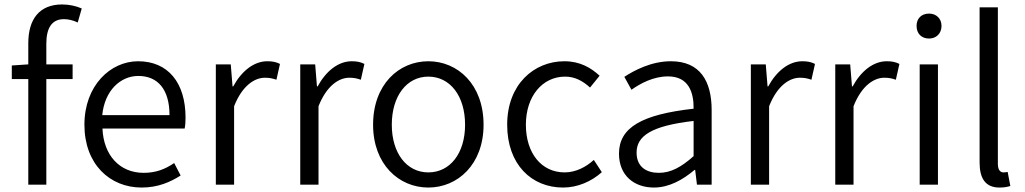

<svg xmlns="http://www.w3.org/2000/svg" viewBox="-20 -829 4603 862"><path d="M33 -474H107V0H188V-474H306V-540H188V-633C188 -705 214 -743 267 -743C287 -743 308 -738 329 -728L347 -791C322 -802 291 -809 259 -809C157 -809 107 -743 107 -635V-540L33 -535Z M616 13C690 13 745 -12 791 -41L762 -97C721 -69 679 -53 625 -53C517 -53 445 -132 440 -252H809C812 -266 813 -283 813 -301C813 -457 735 -554 600 -554C476 -554 359 -445 359 -269C359 -92 473 13 616 13ZM439 -312C450 -423 521 -488 601 -488C689 -488 741 -427 741 -312Z M949 0H1031V-352C1068 -446 1124 -480 1169 -480C1191 -480 1203 -477 1221 -471L1237 -542C1219 -551 1203 -554 1180 -554C1119 -554 1064 -509 1027 -441H1024L1016 -540H949Z M1328 0H1410V-352C1447 -446 1503 -480 1548 -480C1570 -480 1582 -477 1600 -471L1616 -542C1598 -551 1582 -554 1559 -554C1498 -554 1443 -509 1406 -441H1403L1395 -540H1328Z M1903 13C2035 13 2151 -91 2151 -269C2151 -450 2035 -554 1903 -554C1771 -554 1655 -450 1655 -269C1655 -91 1771 13 1903 13ZM1903 -55C1806 -55 1739 -141 1739 -269C1739 -398 1806 -485 1903 -485C2001 -485 2068 -398 2068 -269C2068 -141 2001 -55 1903 -55Z M2508 13C2573 13 2635 -14 2682 -56L2646 -111C2612 -80 2566 -55 2515 -55C2411 -55 2341 -141 2341 -269C2341 -398 2416 -485 2517 -485C2562 -485 2597 -465 2629 -436L2672 -489C2634 -524 2585 -554 2514 -554C2377 -554 2257 -450 2257 -269C2257 -91 2366 13 2508 13Z M2916 13C2984 13 3046 -22 3098 -66H3101L3109 0H3175V-335C3175 -465 3123 -554 2992 -554C2905 -554 2829 -514 2783 -484L2815 -426C2856 -455 2914 -486 2979 -486C3072 -486 3095 -414 3094 -341C2862 -315 2759 -257 2759 -139C2759 -41 2827 13 2916 13ZM2938 -53C2883 -53 2838 -79 2838 -144C2838 -218 2903 -264 3094 -286V-128C3039 -79 2992 -53 2938 -53Z M3351 0H3433V-352C3470 -446 3526 -480 3571 -480C3593 -480 3605 -477 3623 -471L3639 -542C3621 -551 3605 -554 3582 -554C3521 -554 3466 -509 3429 -441H3426L3418 -540H3351Z M3730 0H3812V-352C3849 -446 3905 -480 3950 -480C3972 -480 3984 -477 4002 -471L4018 -542C4000 -551 3984 -554 3961 -554C3900 -554 3845 -509 3808 -441H3805L3797 -540H3730Z M4109 0H4191V-540H4109ZM4151 -656C4183 -656 4207 -678 4207 -713C4207 -746 4183 -768 4151 -768C4117 -768 4095 -746 4095 -713C4095 -678 4117 -656 4151 -656Z M4467 13C4490 13 4503 10 4516 6L4504 -57C4493 -55 4489 -55 4485 -55C4471 -55 4460 -66 4460 -93V-796H4378V-99C4378 -27 4405 13 4467 13Z"/></svg>

Font: Noto Sans JP DemiLight
Style: Regular
Weight: 350
Designer: Ryoko NISHIZUKA 西塚涼子 (kana, bopomofo & ideographs); Paul D. Hunt (Latin, Greek & Cyrillic); Sandoll Communications 산돌커뮤니
Foundry: Adobe
Version: Version 2.004;hotconv 1.0.118;makeotfexe 2.5.65603